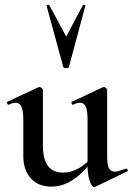

<svg xmlns="http://www.w3.org/2000/svg" viewBox="-20 -750 541 783"><path d="M189 11Q136 11 105.5 -23Q75 -57 75 -114V-263Q75 -298 67.5 -314.5Q60 -331 44 -331Q32 -331 16 -323Q12 -322 9.5 -328Q7 -334 10 -335L136 -394Q139 -395 141 -395Q145 -395 150 -391Q155 -387 155 -384V-157Q155 -101 175.5 -73.5Q196 -46 238 -46Q270 -46 302.5 -64.5Q335 -83 356 -113L362 -101Q324 -49 281 -19Q238 11 189 11ZM417 -384V-113Q417 -79 424 -64.5Q431 -50 448 -50Q456 -50 467 -53.5Q478 -57 493 -62Q497 -64 500 -58.5Q503 -53 499 -51L368 12Q366 13 364 13Q355 13 346 -11Q337 -35 337 -79V-263Q337 -298 330 -314.5Q323 -331 306 -331Q294 -331 278 -323Q274 -322 272 -328Q270 -334 273 -335L399 -394Q401 -395 403 -395Q408 -395 412.5 -391Q417 -387 417 -384ZM170 -726Q169 -729 174.5 -730Q180 -731 181 -729L250 -601L318 -729Q320 -731 325 -730Q330 -729 328 -726L261 -477Q260 -472 250 -472Q240 -472 238 -477Z"/></svg>

Font: Cormorant Light SemiBold
Style: Regular
Weight: 600
Version: Version 4.000